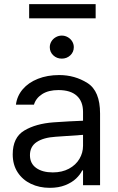

<svg xmlns="http://www.w3.org/2000/svg" viewBox="-20 -903 575 936"><path d="M241.2 -306.6Q274.4 -309.1 315.7 -311.3Q356.9 -313.5 384.8 -314.5V-357.4Q384.8 -408.7 354.2 -436.3Q323.7 -463.9 264.6 -463.9Q216.3 -463.9 185.5 -444.1Q154.8 -424.3 145.5 -392.6H57.6Q63 -435.1 90.8 -467.8Q118.7 -500.5 164.8 -518.8Q210.9 -537.1 268.6 -537.1Q344.7 -537.1 406.2 -498.3Q467.8 -459.5 467.8 -349.6V0H384.8V-72.3H380.9Q371.1 -51.8 350.8 -32.5Q330.6 -13.2 298.1 -0.2Q265.6 12.7 222.7 12.7Q171.9 12.7 130.9 -6.8Q89.8 -26.4 65.9 -63.2Q42 -100.1 42 -150.4Q42 -232.9 98.4 -266.6Q154.8 -300.3 241.2 -306.6ZM237.3 -62.5Q282.7 -62.5 316.2 -80.6Q349.6 -98.6 367.2 -128.4Q384.8 -158.2 384.8 -192.4V-245.6L251 -236.3Q191.4 -232.4 158.7 -210.4Q126 -188.5 126 -146.5Q126 -106 156.5 -84.2Q187 -62.5 237.3 -62.5ZM222.7 -672.9Q222.7 -688 230.5 -700.9Q238.3 -713.9 252 -721.7Q265.6 -729.5 281.2 -729.5Q296.9 -729.5 310.5 -721.7Q324.2 -713.9 332 -700.9Q339.8 -688 339.8 -672.9Q339.8 -649.4 322.8 -633.3Q305.7 -617.2 281.2 -617.2Q256.8 -617.2 239.7 -633.3Q222.7 -649.4 222.7 -672.9ZM446.3 -813.5H122.1V-882.8H446.3Z"/></svg>

Font: Pretendard JP
Style: Regular
Weight: 400
Designer: Base glyphs from Inter by Rasmus Andersson; Hangeul glyphs from Noto Sans CJK(Source Han Sans) by Jang Soo-young and Kan
Foundry: Kil Hyung-jin
Version: Version 1.309